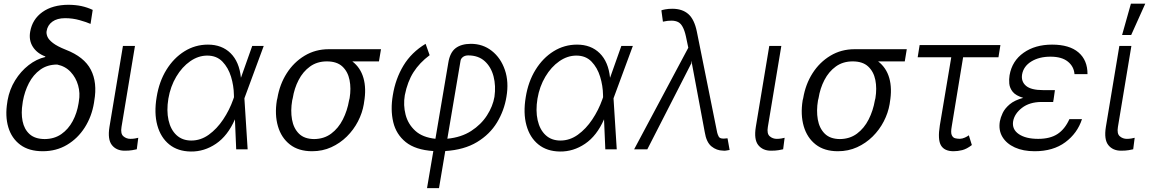

<svg xmlns="http://www.w3.org/2000/svg" viewBox="-20 -788 6062 1013"><path d="M139.2 -620.7Q150.6 -686.4 203.8 -724.4Q257.1 -762.4 341.3 -762.8Q379.6 -762.4 409.8 -755.9Q440 -749.3 469.1 -735.8L457.7 -661.9Q437.1 -671.2 400.2 -681.6Q363.3 -692.1 323.5 -692.1Q281.6 -692.1 256.2 -673.7Q230.8 -655.2 225.9 -623.6Q223.7 -610.8 230.1 -594.8Q236.5 -578.8 259.1 -561.3Q281.6 -543.7 327.1 -525.6Q424.4 -487.9 459.3 -420.1Q494.3 -352.3 477.3 -255.7L475.9 -245.7Q464.1 -173.3 427.2 -115.4Q390.3 -57.5 333.6 -23.8Q277 9.9 205.6 9.9Q132.8 9.9 87 -24.1Q41.2 -58.2 23.8 -116.8Q6.4 -175.4 18.5 -248.6L19.9 -258.5Q30.2 -316.1 59.8 -364Q89.5 -411.9 131 -444.2Q172.6 -476.6 218.8 -487.2L219.1 -490.1Q175.1 -506.7 153.2 -541.2Q131.4 -575.6 139.2 -620.7ZM100.5 -253.2 99.1 -242.9Q90.6 -191.8 99.1 -149Q107.6 -106.2 136 -80.4Q164.4 -54.7 215.9 -54.3Q266.7 -54.7 303.6 -80.4Q340.6 -106.2 363.5 -149Q386.4 -191.8 394.5 -242.9L396 -253.2Q403.8 -296.2 392.2 -337.4Q380.7 -378.6 352.6 -408.6Q324.6 -438.6 281.6 -447.4Q230.1 -447.4 192.8 -420.6Q155.5 -393.8 132.6 -349.6Q109.7 -305.4 100.5 -253.2Z M628.6 -545.5H692.1L621.1 -118.3Q615.1 -82.7 630.9 -69.1Q646.7 -55.4 668.3 -55.4Q681.1 -55.4 693 -57.5Q704.9 -59.7 709.5 -61.1L701.7 -0.4Q693.2 1.8 677.2 4.4Q661.2 7.1 637.8 7.1Q594.1 7.1 570.5 -22.5Q546.9 -52.2 557.5 -118.3Z M986.9 11.4Q918.3 10.7 873 -25.9Q827.8 -62.5 810 -127Q792.3 -191.4 806.5 -275.9Q819.6 -357.6 858.1 -419.9Q896.7 -482.2 953.3 -517.4Q1009.9 -552.6 1077.1 -552.6Q1150.6 -552.6 1196.6 -507.3Q1242.5 -462 1251.1 -378.2H1251.4L1310.7 -545.5H1371.4L1270.2 -271.3L1269.5 -268.5L1286.6 0H1226.2L1219.5 -158.4Q1181.5 -71.4 1119.5 -29.5Q1057.5 12.4 986.9 11.4ZM1214.5 -275.2 1214.1 -287.3Q1213.4 -335.6 1198.9 -383.3Q1184.3 -431.1 1153.6 -462.9Q1122.9 -494.7 1073.5 -494.7Q1026.3 -494.7 983.5 -464.8Q940.7 -435 910 -383.5Q879.3 -332 868.3 -267.4Q858 -204.2 869.1 -154.1Q880.3 -104 911 -75.3Q941.8 -46.5 989.3 -46.5Q1038.7 -46.5 1081.5 -77.2Q1124.3 -108 1157.5 -157.7Q1190.7 -207.4 1210.6 -263.8Z M1440.7 -258.5 1443.5 -269.9Q1455.6 -343 1492.9 -401.5Q1530.2 -459.9 1587.2 -494.1Q1644.2 -528.4 1714.8 -528.4Q1716.3 -528.4 1717.7 -528.4H1990.1L1979.4 -464.1H1838.8Q1882.1 -431.1 1897.7 -376.1Q1913.4 -321 1900.9 -248.6L1899.5 -238.6Q1891.7 -192.1 1868.8 -147.7Q1845.9 -103.3 1810 -67.8Q1774.1 -32.3 1727.8 -11.2Q1681.5 9.9 1626.8 9.9Q1555 9.9 1509.6 -25.6Q1464.1 -61.1 1446.4 -122Q1428.6 -182.9 1440.7 -258.5ZM1524.5 -269.9 1521.7 -258.5Q1512.4 -204.2 1520.6 -157.7Q1528.8 -111.2 1557.2 -82.9Q1585.6 -54.7 1637.1 -54.3Q1689.3 -54.7 1727.3 -82.9Q1765.3 -111.2 1788.9 -157.7Q1812.5 -204.2 1821.7 -258.5L1824.6 -269.9Q1833.1 -321.7 1824.2 -365.9Q1815.3 -410.2 1786.4 -437.1Q1757.5 -464.1 1704.5 -464.1Q1653.1 -464.1 1615.8 -437.1Q1578.5 -410.2 1555.6 -365.9Q1532.7 -321.7 1524.5 -269.9Z M2233 204.5 2266.3 8.9Q2171.9 2.8 2120.9 -38.2Q2070 -79.2 2054.7 -144Q2039.4 -208.8 2052.6 -285.9Q2066.4 -371.8 2108.5 -441.8Q2150.6 -511.7 2225.5 -556.8L2246.8 -496.8Q2193.5 -457 2161.8 -407.3Q2130 -357.6 2115.8 -285.9Q2106.9 -233 2119.9 -182.9Q2132.8 -132.8 2171.2 -97.8Q2209.5 -62.9 2277.3 -55.8L2345.2 -456.3Q2353.7 -510.7 2383.5 -533.6Q2413.4 -556.5 2464.1 -556.8Q2527.7 -556.8 2574.9 -519.5Q2622.2 -482.2 2643.8 -419Q2665.5 -355.8 2652 -277.3Q2640.3 -204.9 2602.3 -142Q2564.3 -79.2 2496.8 -38.4Q2429.3 2.5 2329.2 8.9L2296.2 204.5ZM2340.2 -56.1Q2413.7 -63.2 2466.1 -97.1Q2518.5 -131 2549.4 -179.2Q2580.3 -227.3 2588.8 -277.3Q2596.9 -335.2 2584 -384.9Q2571 -434.7 2537.5 -465.2Q2503.9 -495.7 2449.9 -495.7Q2432.2 -495.4 2421.7 -486.7Q2411.2 -478 2409.8 -467.3Z M2934.3 11.4Q2865.8 10.7 2820.5 -25.9Q2775.2 -62.5 2757.5 -127Q2739.7 -191.4 2753.9 -275.9Q2767 -357.6 2805.6 -419.9Q2844.1 -482.2 2900.7 -517.4Q2957.4 -552.6 3024.5 -552.6Q3098 -552.6 3144 -507.3Q3190 -462 3198.5 -378.2H3198.9L3258.2 -545.5H3318.9L3217.7 -271.3L3217 -268.5L3234 0H3173.7L3166.9 -158.4Q3128.9 -71.4 3066.9 -29.5Q3005 12.4 2934.3 11.4ZM3161.9 -275.2 3161.6 -287.3Q3160.9 -335.6 3146.3 -383.3Q3131.7 -431.1 3101 -462.9Q3070.3 -494.7 3021 -494.7Q2973.7 -494.7 2930.9 -464.8Q2888.1 -435 2857.4 -383.5Q2826.7 -332 2815.7 -267.4Q2805.4 -204.2 2816.6 -154.1Q2827.8 -104 2858.5 -75.3Q2889.2 -46.5 2936.8 -46.5Q2986.2 -46.5 3028.9 -77.2Q3071.7 -108 3104.9 -157.7Q3138.1 -207.4 3158 -263.8Z M3794.7 6.7Q3761 6.4 3733.8 -15.6Q3706.7 -37.6 3698.2 -91.3L3627.8 -467.7L3626.8 -450.6H3625.7L3395.2 0H3325.6L3611.5 -536.2L3598.7 -596.9Q3585.2 -658 3557.7 -671.7Q3530.2 -685.4 3477.6 -673.7L3469.5 -733.3Q3473 -735.4 3489.7 -738.6Q3506.4 -741.8 3527 -741.8Q3579.9 -741.8 3611.7 -713.8Q3643.5 -685.7 3656.6 -621.1L3763.1 -92.3Q3763.5 -91.3 3763.8 -88.8Q3766 -79.2 3771.7 -67.8Q3777.3 -56.5 3796.9 -56.8Q3799.7 -56.8 3804 -57Q3808.2 -57.2 3811.8 -57.9Q3817.5 -58.2 3818.5 -58.2L3829.5 3.2Q3828.8 3.2 3827.4 3.6Q3817.1 5.7 3809.3 6.7Q3801.5 7.8 3794.7 6.7Z M4038.7 -545.5H4102.3L4031.2 -118.3Q4025.2 -82.7 4041 -69.1Q4056.8 -55.4 4078.5 -55.4Q4091.3 -55.4 4103.2 -57.5Q4115.1 -59.7 4119.7 -61.1L4111.9 -0.4Q4103.3 1.8 4087.4 4.4Q4071.4 7.1 4047.9 7.1Q4004.3 7.1 3980.6 -22.5Q3957 -52.2 3967.7 -118.3Z M4214.8 -258.5 4217.7 -269.9Q4229.8 -343 4267 -401.5Q4304.3 -459.9 4361.3 -494.1Q4418.3 -528.4 4489 -528.4Q4490.4 -528.4 4491.8 -528.4H4764.2L4753.6 -464.1H4612.9Q4656.2 -431.1 4671.9 -376.1Q4687.5 -321 4675.1 -248.6L4673.7 -238.6Q4665.8 -192.1 4642.9 -147.7Q4620 -103.3 4584.2 -67.8Q4548.3 -32.3 4502 -11.2Q4455.6 9.9 4400.9 9.9Q4329.2 9.9 4283.7 -25.6Q4238.3 -61.1 4220.5 -122Q4202.8 -182.9 4214.8 -258.5ZM4298.7 -269.9 4295.8 -258.5Q4286.6 -204.2 4294.7 -157.7Q4302.9 -111.2 4331.3 -82.9Q4359.7 -54.7 4411.2 -54.3Q4463.4 -54.7 4501.4 -82.9Q4539.4 -111.2 4563 -157.7Q4586.6 -204.2 4595.9 -258.5L4598.7 -269.9Q4607.2 -321.7 4598.4 -365.9Q4589.5 -410.2 4560.5 -437.1Q4531.6 -464.1 4478.7 -464.1Q4427.2 -464.1 4389.9 -437.1Q4352.6 -410.2 4329.7 -365.9Q4306.8 -321.7 4298.7 -269.9Z M5258.2 -550.1 5247.9 -485.8H5061.4L5001.4 -121.1Q4995.4 -88.4 5001.6 -74.9Q5007.8 -61.4 5019.5 -58.6Q5031.2 -55.8 5041.5 -55.8Q5044.4 -55.8 5045.5 -55.8Q5057.2 -56.1 5070.7 -62.1Q5084.2 -68.2 5091.6 -74.2L5107.6 -22.7Q5080.3 -1.8 5056.6 4.1Q5033 9.9 5011 9.9Q4963.1 9.9 4944.8 -20.6Q4926.5 -51.1 4938.6 -126.4L4998.9 -485.8H4821.7L4832 -550.1Z M5538.4 -260.3H5538L5536.6 -250H5474.8Q5411.6 -249.6 5372 -218.9Q5332.4 -188.2 5325.3 -148.1Q5318.5 -105.5 5355.3 -80.4Q5392 -55.4 5457.4 -55.4Q5520.6 -55.4 5559.5 -81Q5598.4 -106.5 5622.2 -159.4H5688.6Q5664.4 -84.9 5600.5 -37.5Q5536.6 9.9 5438.6 9.9Q5378.2 9.9 5334.2 -10.1Q5290.1 -30.2 5268.8 -65.7Q5247.5 -101.2 5255.3 -147.7Q5258.9 -167.6 5270.2 -191.8Q5281.6 -215.9 5307.2 -237.6Q5332.7 -259.2 5378.6 -271.7Q5339.5 -283.4 5323.3 -303.4Q5307.2 -323.5 5305 -346.8Q5302.9 -370 5306.5 -391Q5319.6 -466.6 5380.5 -509.6Q5441.4 -552.6 5530.9 -552.6Q5622.2 -552.6 5670.1 -511.5Q5718 -470.5 5717.7 -396.7H5649.1Q5646 -437.5 5613.8 -463.2Q5581.7 -489 5522.4 -489Q5462.4 -489 5421.2 -463.6Q5380 -438.2 5372.5 -394.9Q5366.8 -357.6 5393.5 -335Q5420.1 -312.5 5484.4 -312.5H5545.8Z M5885.7 -545.5H5949.2L5878.2 -118.3Q5872.2 -82.7 5888 -69.1Q5903.8 -55.4 5925.4 -55.4Q5938.2 -55.4 5950.1 -57.5Q5962 -59.7 5966.6 -61.1L5958.8 -0.4Q5950.3 1.8 5934.3 4.4Q5918.3 7.1 5894.9 7.1Q5851.2 7.1 5827.6 -22.5Q5804 -52.2 5814.6 -118.3ZM5900.2 -603.3 5946.7 -768.5H6022.4L5948.2 -603.3Z"/></svg>

Font: Inter Light  BETA
Style: Italic
Weight: 300
Italic angle: 9.39999°
Designer: Rasmus Andersson
Foundry: rsms
Version: Version 3.011;git-f93a4a705